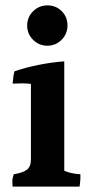

<svg xmlns="http://www.w3.org/2000/svg" viewBox="-20 -741 356 714"><path d="M209 -593Q187 -571 156 -571Q125 -571 103 -593Q81 -615 81 -646Q81 -677 103 -699Q125 -721 156.5 -721Q188 -721 209.5 -699.5Q231 -678 231 -646.5Q231 -615 209 -593ZM279 -93Q279 -89 279 -79Q279 -69 276 -47H27Q26 -54 26 -66.5Q26 -79 31 -93Q64 -98 79.5 -109.5Q95 -121 95 -148V-429Q79 -431 61.5 -431Q44 -431 27 -430Q29 -459 34 -476Q121 -505 219 -513V-106Q244 -95 279 -93Z"/></svg>

Font: Halant SemiBold
Style: Regular
Weight: 600
Designer: Hitesh Malaviya (Devanagari), Satya Rajpurohit (Latin)
Foundry: Indian Type Foundry
Version: Version 1.101;PS 1.0;hotconv 1.0.78;makeotf.lib2.5.61930; tt